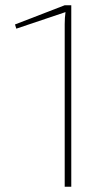

<svg xmlns="http://www.w3.org/2000/svg" viewBox="-20 -710 418 730"><path d="M251 0H226V-618Q226 -642 229 -664L42 -601L37 -617L226 -690H251Z"/></svg>

Font: Exo 2.0 Thin
Style: Regular
Weight: 250
Designer: Natanael Gama
Version: Version 1.001;PS 001.001;hotconv 1.0.70;makeotf.lib2.5.58329